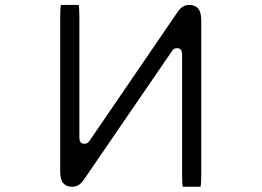

<svg xmlns="http://www.w3.org/2000/svg" viewBox="-20 -731 1040 763"><path d="M222.2 -711.4Q219.2 -698.7 219.2 -664.1V-49.8Q219.2 -15.1 233.9 -0.5Q245.6 11.2 267.6 11.2Q294.4 11.2 313 -16.6L661.6 -525.4L668 -533.7Q674.3 -539.6 683.6 -539.6Q700.2 -539.6 702.6 -523.9Q703.6 -519.5 703.6 -512.7V-36.1Q703.6 -1.5 706.5 11.2H776.9Q779.8 -1.5 779.8 -36.1V-650.4Q779.8 -685.1 765.1 -699.7Q753.4 -711.4 731.4 -711.4Q704.6 -711.4 686 -683.6Q336.9 -172.9 335.9 -171.6Q335 -170.4 334 -169.4Q330.1 -164.6 326.2 -162.1Q322.3 -159.7 315.4 -159.7Q306.2 -159.7 300.8 -165L299.3 -167Q295.4 -172.9 295.4 -186.5V-664.1Q295.4 -698.7 292.5 -711.4Z"/></svg>

Font: YuPearl-ExtraLight
Style: ExtraLight
Weight: 200
Designer: Max Yao
Foundry: Max-Everyday
Version: Version 1.011; ttfautohint (v1.8.3)